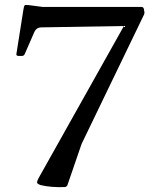

<svg xmlns="http://www.w3.org/2000/svg" viewBox="-20 -755 636 779"><path d="M254 -5Q251 4 241 4Q216 5 190.5 3Q165 1 145 -4Q136 -7 132.5 -10.5Q129 -14 131.5 -21Q134 -28 142 -42L510 -698L514 -650L150 -644Q138 -644 130.5 -639Q123 -634 118 -622L80 -535Q76 -527 66 -528H54Q44 -529 47 -539L75 -716Q77 -731 80.5 -733.5Q84 -736 99 -734L152 -727H553Q563 -727 564 -717L565 -711Q568 -702 563 -693L311 -171Z"/></svg>

Font: Hahmlet
Style: Regular
Weight: 400
Designer: Minjoo Ham & Mark Frömberg
Foundry: hypertype
Version: Version 1.001; ttfautohint (v1.8.3)